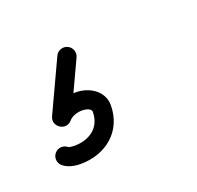

<svg xmlns="http://www.w3.org/2000/svg" viewBox="-51 -60 246 240"><g transform="rotate(-20 72.5 60.0)"><path d="M57.1 -10.9C51.1 -13.7 43.9 -11.1 41.1 -5.1C30.4 17.9 19.7 40.9 8.9 63.9C6 70.2 8.8 76 13.4 79C17.9 82 24.4 82.1 28.9 76.8C33.1 71.9 40.5 69.8 46.8 69.8C50.2 69.8 58.7 71.1 58.7 75.9C58.7 97.4 42.4 108.1 22.3 108.1C20.3 108.1 15.5 107.5 14.9 107C9.9 102.6 2.3 103.1 -2 108.1C-6.4 113.1 -5.9 120.7 -0.9 125C5.2 130.4 14.4 132.1 22.3 132.1C55.7 132.1 82.7 110.7 82.7 75.9C82.7 56.5 64.4 45.8 46.8 45.8C33.5 45.8 19.6 50.9 10.7 61.2C6.2 66.4 9.8 72.7 15.2 76.2C20.5 79.7 27.8 80.3 30.7 74.1C41.4 51.1 52.2 28.1 62.9 5.1C65.7 -0.9 63.1 -8.1 57.1 -10.9Z"/></g></svg>

Font: FRB American Cursive Guidelines Arrows Light
Style: Italic
Weight: 300
Italic angle: -25°
Version: Version 2.0;Modular Font Editor K font №1